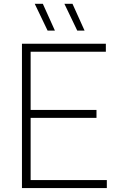

<svg xmlns="http://www.w3.org/2000/svg" viewBox="-20 -964 603 984"><path d="M137 -41H527.5V0H92.5V-740H522.5V-699H137V-400.5H474.5V-360H137ZM224 -807 158 -944.5H199.5L261.5 -807ZM376 -807 310 -944.5H351.5L413.5 -807Z"/></svg>

Font: Encode Sans ExtraLight
Style: Regular
Weight: 275
Designer: Multiple Designers
Foundry: Impallari Type
Version: Version 2.000